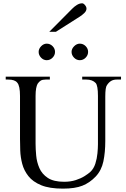

<svg xmlns="http://www.w3.org/2000/svg" viewBox="-20 -1126 763 1162"><path d="M712.4 -644.5H687Q666.5 -644.5 652.6 -636.2Q638.7 -627.9 627.4 -610.8Q617.2 -598.6 617.2 -542V-272.5Q617.2 -204.1 605.7 -149.4Q594.2 -94.7 559.1 -57.6Q523.4 -20 478.8 -2.2Q434.1 15.6 360.8 15.6Q279.3 15.6 229 -5.1Q178.7 -25.9 151.9 -60.1Q125 -94.2 114.5 -134.5Q104 -174.8 102.5 -214.6Q101.1 -254.4 101.1 -285.6V-545.4Q101.1 -606.9 84.5 -625.5Q70.3 -644.5 29.8 -644.5H14.6V-662.1H281.7V-644.5H256.8Q236.8 -644.5 226.6 -638.2Q216.3 -631.8 207.5 -618.7Q202.1 -608.9 198.7 -591.1Q195.3 -573.2 195.3 -545.4V-256.3Q195.3 -224.1 199 -184.6Q202.6 -145 218.3 -108.9Q233.9 -72.8 269.3 -49.3Q304.7 -25.9 367.7 -25.9Q407.2 -25.9 438.7 -36.1Q470.2 -46.4 492.4 -60.5Q514.6 -74.7 526.4 -85.4Q547.4 -105 557.1 -135.7Q566.9 -166.5 569.8 -198.5Q572.8 -230.5 572.8 -253.4V-545.4Q572.8 -607.9 559.1 -623.5Q539.6 -644.5 502.4 -644.5H477.5V-662.1H712.4ZM513.2 -812Q513.2 -792 498.3 -776.9Q483.4 -761.7 462.9 -761.7Q442.9 -761.7 428 -777.1Q413.1 -792.5 413.1 -812Q413.1 -830.6 428.7 -846.2Q444.3 -861.8 462.9 -861.8Q483.4 -861.8 498.3 -846.9Q513.2 -832 513.2 -812ZM313 -812Q313 -792 298.1 -776.9Q283.2 -761.7 262.7 -761.7Q243.2 -761.7 228.5 -777.1Q213.9 -792.5 213.9 -812Q213.9 -830.6 229 -846.2Q244.1 -861.8 262.7 -861.8Q283.2 -861.8 298.1 -846.9Q313 -832 313 -812ZM503.4 -1074.2Q503.4 -1060.1 491 -1047.9Q478.5 -1035.6 462.9 -1025.4L318.4 -933.6H278.3L417 -1073.2Q429.7 -1086.4 445.6 -1096.2Q461.4 -1106 477.5 -1106Q485.4 -1106 494.4 -1095.2Q503.4 -1084.5 503.4 -1074.2Z"/></svg>

Font: BabelStone Roman
Style: Regular
Weight: 400
Designer: Walt Agee, Victor Gaultney, Peter Martin, Debbi Hosken, Becca Hirsbrunner (SIL); Andrew West (BabelStone)
Foundry: BabelStone
Version: Version 16.000